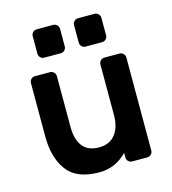

<svg xmlns="http://www.w3.org/2000/svg" viewBox="-111 -828 833 929"><g transform="rotate(-15 305.5 -363.5)"><path d="M72 -512C66.7 -506.7 64 -500.3 64 -493V-224C64 -154 80 -97.5 112 -54.5C144 -11.5 197.7 10 273 10C327 10 373.3 -10 412 -50V-27C412 -19.7 414.7 -13.3 420 -8C425.3 -2.7 431.7 0 439 0H515C522.3 0 528.7 -2.7 534 -8C539.3 -13.3 542 -19.7 542 -27V-493C542 -500.3 539.3 -506.7 534 -512C528.7 -517.3 522.3 -520 515 -520H439C431.7 -520 425.3 -517.3 420 -512C414.7 -506.7 412 -500.3 412 -493V-239C412 -198.3 402.5 -166.2 383.5 -142.5C364.5 -118.8 337.7 -107 303 -107C265.7 -107 238.2 -118.5 220.5 -141.5C202.8 -164.5 194 -197 194 -239V-493C194 -500.3 191.3 -506.7 186 -512C180.7 -517.3 174.3 -520 167 -520H91C83.7 -520 77.3 -517.3 72 -512ZM260 -729C254.7 -734.3 248.3 -737 241 -737H158C150.7 -737 144.3 -734.3 139 -729C133.7 -723.7 131 -717.3 131 -710V-622C131 -614.7 133.7 -608.3 139 -603C144.3 -597.7 150.7 -595 158 -595H241C248.3 -595 254.7 -597.7 260 -603C265.3 -608.3 268 -614.7 268 -622V-710C268 -717.3 265.3 -723.7 260 -729ZM467 -729C461.7 -734.3 455.3 -737 448 -737H365C357.7 -737 351.3 -734.3 346 -729C340.7 -723.7 338 -717.3 338 -710V-622C338 -614.7 340.7 -608.3 346 -603C351.3 -597.7 357.7 -595 365 -595H448C455.3 -595 461.7 -597.7 467 -603C472.3 -608.3 475 -614.7 475 -622V-710C475 -717.3 472.3 -723.7 467 -729Z"/></g></svg>

Font: Rubik
Style: Regular
Weight: 500
Designer: Hubert & Fischer
Foundry: Hubert & Fischer
Version: Version 1.100